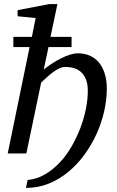

<svg xmlns="http://www.w3.org/2000/svg" viewBox="-20 -757 578 947"><path d="M506.8 -318.8Q506.8 -265.1 493.9 -208.3Q481 -151.4 456.5 -97.2Q432.1 -43 396.7 5.6Q361.3 54.2 317.1 90.8Q272.9 127.4 220.2 148.7Q167.5 169.9 107.9 169.9L116.2 130.9Q161.6 126.5 201.2 103.5Q240.7 80.6 273.9 45.4Q307.1 10.3 332.8 -34.2Q358.4 -78.6 376.5 -126Q394.5 -173.3 403.8 -220.5Q413.1 -267.6 413.1 -308.1Q413.1 -341.8 404.3 -364.5Q395.5 -387.2 380.4 -401.1Q365.2 -415 344.7 -420.9Q324.2 -426.8 300.8 -426.8Q288.1 -426.8 274.4 -420.7Q260.7 -414.6 245.8 -404.1Q231 -393.6 215.3 -379.6Q199.7 -365.7 183.1 -350.1L109.9 0H18.1L126 -524.9H45.9V-575.2H137.2L155.8 -668L66.9 -676.8V-707L223.1 -736.8H263.2L229 -575.2H333V-524.9H219.2L195.8 -414.1Q215.8 -430.2 238 -444.6Q260.3 -459 282.5 -470Q304.7 -481 325.7 -487.5Q346.7 -494.1 363.8 -494.1Q397 -494.1 423.3 -482.4Q449.7 -470.7 468.3 -448.2Q486.8 -425.8 496.8 -393.1Q506.8 -360.4 506.8 -318.8Z"/></svg>

Font: Charis SIL CyrE
Style: Italic
Weight: 400
Italic angle: -11°
Foundry: SIL International
Version: Version 5.000